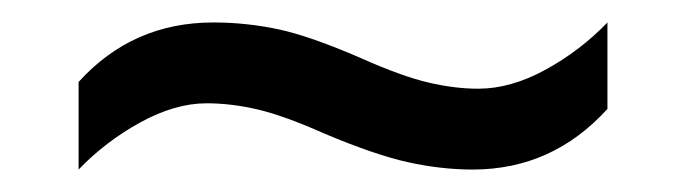

<svg xmlns="http://www.w3.org/2000/svg" viewBox="-20 -438 612 171"><path d="M269 -319Q233 -335 209.5 -340.5Q186 -346 164 -346Q136 -346 105 -329Q74 -312 50 -287V-365Q98 -418 170 -418Q199 -418 227.5 -412Q256 -406 302 -386Q338 -370 361.5 -364.5Q385 -359 406 -359Q435 -359 466 -376Q497 -393 521 -418V-341Q472 -287 401 -287Q373 -287 343.5 -293.5Q314 -300 269 -319Z"/></svg>

Font: Noto Sans Mandaic
Style: Regular
Weight: 400
Designer: Monotype Design Team
Foundry: Monotype Imaging Inc.
Version: Version 2.002; ttfautohint (v1.8.4.7-5d5b)